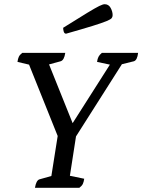

<svg xmlns="http://www.w3.org/2000/svg" viewBox="-20 -892 676 912"><path d="M146 0Q152 -35 167 -40L224 -56L254 -246L118 -585L63 -598Q65 -613 69.5 -622.5Q74 -632 86 -641H290Q285 -606 268 -601L213 -586L325 -307L502 -585L441 -598Q443 -613 448 -622.5Q453 -632 464 -641H636Q632 -606 616 -601L559 -587L341 -244L312 -57L380 -43Q378 -28 373.5 -18.5Q369 -9 357 0ZM294 -732Q286 -732 283 -741Q280 -750 280 -760Q355 -807 394.5 -831Q434 -855 451.5 -863.5Q469 -872 477 -872Q496 -872 505.5 -854.5Q515 -837 515 -820Q515 -812 510.5 -806Q506 -800 485.5 -791.5Q465 -783 420 -769Q375 -755 294 -732Z"/></svg>

Font: Petrona Medium
Style: Italic
Weight: 500
Italic angle: -9°
Designer: Ringo R. Seeber
Foundry: Ringo R. Seeber
Version: Version 2.001; ttfautohint (v1.8.3)